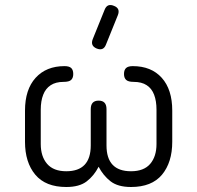

<svg xmlns="http://www.w3.org/2000/svg" viewBox="-20 -748 789 768"><path d="M366.5 -554Q340.5 -565 351 -591.5L398.5 -709Q409 -736 436 -724.5Q462 -714.5 451.5 -687.5L404 -570Q394 -543 366.5 -554ZM80 -181V-305.5Q80 -390 122.5 -436.8Q165 -483.5 238 -483.5Q257 -483.5 265 -475.8Q273 -468 273 -452Q273 -436.5 264.8 -428.5Q256.5 -420.5 234.5 -420.5Q203 -420.5 182.8 -407.2Q162.5 -394 152.8 -369Q143 -344 143 -309V-172Q143 -122 168.5 -92.5Q194 -63 245 -63Q343 -63 343 -166.5V-311.5Q343 -345.5 374.5 -345.5Q406 -345.5 406 -311.5V-166.5Q406 -63 504 -63Q555.5 -63 580.8 -92.5Q606 -122 606 -172V-309Q606 -344 596.5 -369Q587 -394 566.8 -407.2Q546.5 -420.5 514.5 -420.5Q493 -420.5 484.5 -428.5Q476 -436.5 476 -452Q476 -468 484.2 -475.8Q492.5 -483.5 511 -483.5Q585 -483.5 627 -436.8Q669 -390 669 -305.5V-181Q669 -98.5 628 -49.2Q587 0 504 0Q451.5 0 422.2 -22.8Q393 -45.5 374.5 -81Q356 -45 326.8 -22.5Q297.5 0 245 0Q162.5 0 121.2 -49.2Q80 -98.5 80 -181Z"/></svg>

Font: Jura Light Medium
Style: Regular
Weight: 500
Version: Version 5.106